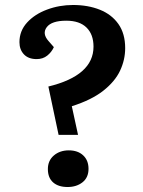

<svg xmlns="http://www.w3.org/2000/svg" viewBox="-20 -735 572 770"><path d="M174 -388Q355 -432 355 -548Q355 -597 327 -624.5Q299 -652 246 -652Q187 -652 167.5 -626Q148 -600 175 -570L196 -546Q187 -526 169.5 -512Q152 -498 127 -498Q94 -498 76 -517Q58 -536 58 -566Q58 -611 88.5 -644.5Q119 -678 168.5 -696.5Q218 -715 273 -715Q333 -715 380.5 -696Q428 -677 455 -638.5Q482 -600 482 -542Q482 -495 461.5 -451.5Q441 -408 394 -371Q347 -334 268 -309L293 -194H215ZM172 -57Q172 -91 196 -111.5Q220 -132 256 -132Q292 -132 313.5 -112Q335 -92 335 -58Q335 -23 311 -4Q287 15 251 15Q214 15 193 -3.5Q172 -22 172 -57Z"/></svg>

Font: Literata 12pt SemiBold
Style: Italic
Weight: 600
Italic angle: -2°
Designer: Latin by Veronika Burian and Jose Scaglione. Greek by Irene Vlachou. Cyrillic by Vera Evstafieva
Foundry: TypeTogether
Version: Version 3.002